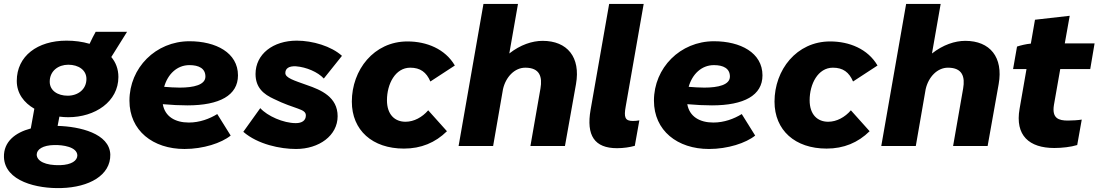

<svg xmlns="http://www.w3.org/2000/svg" viewBox="-41 -740 5567 973"><path d="M305 -146C441 -146 559 -225 559 -350C559 -391 545 -425 523 -451L603 -579H444C435 -563 424 -542 413 -518C376 -529 336 -534 296 -534C149 -534 44 -456 44 -330C44 -266 81 -219 133 -189L115 -89C36 -68 -23 -22 -21 56C-17 179 148 217 270 213C410 209 520 149 518 43C514 -64 363 -99 251 -102L260 -149C275 -147 290 -146 305 -146ZM264 97C188 99 146 76 145 44C145 17 176 -4 234 -5C277 -6 349 4 351 47C351 74 322 95 264 97ZM302 -255C251 -255 211 -281 211 -326C211 -381 255 -412 305 -412C357 -412 397 -385 397 -340C397 -287 354 -255 302 -255Z M894 15C989 15 1081 -15 1128 -53L1060 -162C1021 -138 971 -119 916 -119C847 -119 795 -149 784 -212C829 -208 871 -206 909 -206C1072 -206 1165 -257 1165 -358C1165 -473 1053 -531 919 -531C748 -531 615 -396 615 -230C615 -78 734 15 894 15ZM791 -300C809 -364 856 -410 919 -410C967 -410 1000 -393 1000 -352C1000 -310 941 -296 870 -296C844 -296 817 -298 791 -300Z M1459 15C1576 15 1670 -53 1670 -151C1670 -248 1587 -284 1514 -309C1450 -332 1405 -345 1405 -370C1405 -393 1423 -406 1459 -404C1511 -400 1570 -375 1600 -342L1692 -457C1638 -506 1543 -534 1463 -534C1343 -534 1254 -466 1254 -365C1254 -295 1296 -262 1346 -239C1455 -185 1509 -190 1509 -155C1509 -129 1489 -116 1458 -116C1395 -116 1314 -152 1278 -192L1192 -72C1266 -8 1380 15 1459 15Z M2006 13C2093 13 2165 -17 2224 -75L2129 -181C2099 -146 2057 -123 2014 -123C1960 -123 1920 -159 1920 -232C1920 -314 1962 -397 2038 -397C2089 -397 2120 -374 2140 -327L2264 -408C2215 -492 2121 -530 2024 -530C1853 -530 1742 -385 1742 -225C1742 -80 1846 13 2006 13Z M2283 0H2458L2508 -288C2522 -350 2567 -397 2621 -397C2695 -397 2708 -350 2698 -292L2647 0H2822L2878 -314C2902 -450 2834 -533 2709 -533C2656 -533 2596 -513 2540 -469L2584 -720H2409Z M3086 11C3119 11 3151 6 3176 -1L3199 -130C3188 -128 3177 -127 3166 -127C3126 -127 3120 -146 3130 -201L3221 -720H3046L2952 -184C2929 -53 2972 11 3086 11Z M3552 15C3647 15 3739 -15 3786 -53L3718 -162C3679 -138 3629 -119 3574 -119C3505 -119 3453 -149 3442 -212C3487 -208 3529 -206 3567 -206C3730 -206 3823 -257 3823 -358C3823 -473 3711 -531 3577 -531C3406 -531 3273 -396 3273 -230C3273 -78 3392 15 3552 15ZM3449 -300C3467 -364 3514 -410 3577 -410C3625 -410 3658 -393 3658 -352C3658 -310 3599 -296 3528 -296C3502 -296 3475 -298 3449 -300Z M4148 13C4235 13 4307 -17 4366 -75L4271 -181C4241 -146 4199 -123 4156 -123C4102 -123 4062 -159 4062 -232C4062 -314 4104 -397 4180 -397C4231 -397 4262 -374 4282 -327L4406 -408C4357 -492 4263 -530 4166 -530C3995 -530 3884 -385 3884 -225C3884 -80 3988 13 4148 13Z M4425 0H4600L4650 -288C4664 -350 4709 -397 4763 -397C4837 -397 4850 -350 4840 -292L4789 0H4964L5020 -314C5044 -450 4976 -533 4851 -533C4798 -533 4738 -513 4682 -469L4726 -720H4551Z M5302 10C5340 10 5386 5 5418 -5L5441 -134C5424 -131 5394 -129 5371 -129C5324 -129 5289 -140 5300 -208L5332 -390H5484L5506 -520H5355L5380 -660L5204 -640L5183 -519C5159 -517 5131 -510 5113 -504L5093 -390H5161L5126 -189C5102 -53 5175 10 5302 10Z"/></svg>

Font: Fixel Display ExtraBold
Style: Italic
Weight: 800
Italic angle: -10°
Designer: AlfaBravo + MacPaw
Foundry: Kyrylo Tkachov, Marchela Mozhyna, Serhii Makarenko, Maria Weinstein, Zakhar Kryvoshyya
Version: Version 1.210;Glyphs 3.2 (3217)